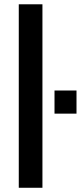

<svg xmlns="http://www.w3.org/2000/svg" viewBox="-20 -888 382 908"><path d="M68.8 0V-867.7H180.7V0ZM237.8 -350.6V-460H341.8V-350.6Z"/></svg>

Font: Antonio SemiBold
Style: Regular
Weight: 600
Designer: Vernon Adams
Foundry: Vernon Adams
Version: Version 1.002